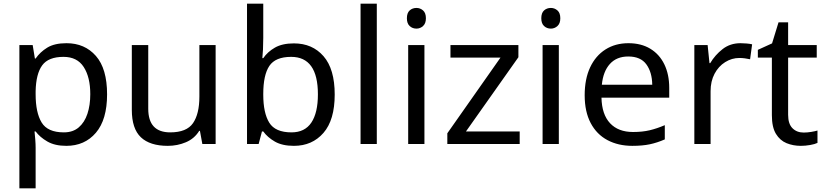

<svg xmlns="http://www.w3.org/2000/svg" viewBox="-20 -780 4470 1040"><path d="M340 -546Q439 -546 499.5 -477Q560 -408 560 -269Q560 -132 499.5 -61Q439 10 339 10Q277 10 236.5 -13.5Q196 -37 173 -68H167Q169 -51 171 -25Q173 1 173 20V240H85V-536H157L169 -463H173Q197 -498 236 -522Q275 -546 340 -546ZM324 -472Q242 -472 208.5 -426Q175 -380 173 -286V-269Q173 -170 205.5 -116.5Q238 -63 326 -63Q375 -63 406.5 -90Q438 -117 453.5 -163.5Q469 -210 469 -270Q469 -362 433.5 -417Q398 -472 324 -472Z M1148 -536V0H1076L1063 -71H1059Q1033 -29 987 -9.5Q941 10 889 10Q792 10 743 -36.5Q694 -83 694 -185V-536H783V-191Q783 -63 902 -63Q991 -63 1025.5 -113Q1060 -163 1060 -257V-536Z M1406 -575Q1406 -541 1404.5 -511.5Q1403 -482 1401 -465H1406Q1429 -499 1469 -522Q1509 -545 1572 -545Q1672 -545 1732.5 -475.5Q1793 -406 1793 -268Q1793 -130 1732 -60Q1671 10 1572 10Q1509 10 1469 -13Q1429 -36 1406 -68H1399L1381 0H1318V-760H1406ZM1557 -472Q1472 -472 1439 -423Q1406 -374 1406 -271V-267Q1406 -168 1438.5 -115.5Q1471 -63 1559 -63Q1631 -63 1666.5 -116Q1702 -169 1702 -269Q1702 -472 1557 -472Z M2021 0H1933V-760H2021Z M2236 -737Q2256 -737 2271.5 -723.5Q2287 -710 2287 -681Q2287 -653 2271.5 -639Q2256 -625 2236 -625Q2214 -625 2199 -639Q2184 -653 2184 -681Q2184 -710 2199 -723.5Q2214 -737 2236 -737ZM2279 -536V0H2191V-536Z M2795 0H2403V-58L2691 -468H2420V-536H2788V-470L2504 -68H2795Z M2964 -737Q2984 -737 2999.5 -723.5Q3015 -710 3015 -681Q3015 -653 2999.5 -639Q2984 -625 2964 -625Q2942 -625 2927 -639Q2912 -653 2912 -681Q2912 -710 2927 -723.5Q2942 -737 2964 -737ZM3007 -536V0H2919V-536Z M3384 -546Q3453 -546 3502.5 -516Q3552 -486 3578.5 -431.5Q3605 -377 3605 -304V-251H3238Q3240 -160 3284.5 -112.5Q3329 -65 3409 -65Q3460 -65 3499.5 -74.5Q3539 -84 3581 -102V-25Q3540 -7 3500 1.5Q3460 10 3405 10Q3329 10 3270.5 -21Q3212 -52 3179.5 -113.5Q3147 -175 3147 -264Q3147 -352 3176.5 -415Q3206 -478 3259.5 -512Q3313 -546 3384 -546ZM3383 -474Q3320 -474 3283.5 -433.5Q3247 -393 3240 -321H3513Q3512 -389 3481 -431.5Q3450 -474 3383 -474Z M3991 -546Q4006 -546 4023.5 -544.5Q4041 -543 4054 -540L4043 -459Q4030 -462 4014.5 -464Q3999 -466 3985 -466Q3944 -466 3908 -443.5Q3872 -421 3850.5 -380.5Q3829 -340 3829 -286V0H3741V-536H3813L3823 -438H3827Q3853 -482 3894 -514Q3935 -546 3991 -546Z M4333 -62Q4353 -62 4374 -65.5Q4395 -69 4408 -73V-6Q4394 1 4368 5.5Q4342 10 4318 10Q4276 10 4240.5 -4.5Q4205 -19 4183 -55Q4161 -91 4161 -156V-468H4085V-510L4162 -545L4197 -659H4249V-536H4404V-468H4249V-158Q4249 -109 4272.5 -85.5Q4296 -62 4333 -62Z"/></svg>

Font: Noto Sans Phoenician
Style: Regular
Weight: 400
Designer: Monotype Design Team
Foundry: Monotype Imaging Inc.
Version: Version 2.001; ttfautohint (v1.8.4.7-5d5b)